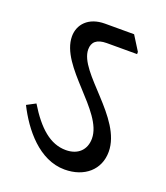

<svg xmlns="http://www.w3.org/2000/svg" viewBox="-113 -702 639 739"><g transform="rotate(20 207.0 -332.5)"><path d="M236 -42C318 -42 373 -91 373 -164C373 -303 164 -413 164 -508C164 -538 182 -555 223 -555H347V-564L310 -623H191C123 -623 88 -582 88 -534C88 -410 295 -302 295 -190C295 -144 265 -114 215 -114C151 -114 99 -160 48 -244L12 -225C55 -139 132 -42 236 -42Z"/></g></svg>

Font: Noto Serif Devanagari SemiCondensed
Style: Regular
Weight: 400
Width: 4
Designer: Universal Thirst, Indian Type Foundry and the Monotype Design Team
Foundry: Monotype Imaging Inc.
Version: Version 2.004